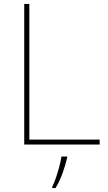

<svg xmlns="http://www.w3.org/2000/svg" viewBox="-20 -734 546 975"><path d="M103 0V-714H129V-25H486V0ZM321 67Q312 106 297.5 146Q283 186 262 221H245V215Q253 200 263 171.5Q273 143 281 112.5Q289 82 292 61H321Z"/></svg>

Font: Noto Sans Kannada Thin
Style: Regular
Weight: 100
Designer: Jelle Bosma - Monotype Design Team
Foundry: Monotype Imaging Inc.
Version: Version 2.005; ttfautohint (v1.8.4.7-5d5b)